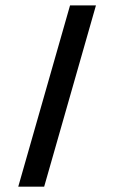

<svg xmlns="http://www.w3.org/2000/svg" viewBox="-20 -704 431 724"><path d="M244.1 -683.6H341.8L146.5 0H48.8Z"/></svg>

Font: BabelStone Runic Dotted
Style: Regular
Weight: 400
Designer: Andrew West
Foundry: BabelStone
Version: Version 3.003 March 14, 2022